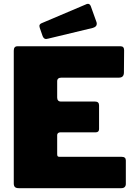

<svg xmlns="http://www.w3.org/2000/svg" viewBox="-20 -984 711 1004"><path d="M71 -742H611Q629 -742 629 -721L628 -605Q628 -578 602 -578H302Q279 -578 279 -559V-474Q279 -464 284 -458.5Q289 -453 297 -453H477Q498 -453 498 -433V-309Q498 -292 480 -292H295Q288 -292 283.5 -288Q279 -284 279 -278V-178Q279 -170 281.5 -167Q284 -164 291 -164H616Q638 -164 638 -145V-22Q638 -12 632 -6Q626 0 614 0H79Q64 0 58 -6Q52 -12 52 -25V-719Q52 -742 71 -742ZM484 -870Q486 -866 486 -859Q486 -844 465 -838L232 -782Q222 -780 221 -780Q209 -780 203 -795L188 -838Q186 -846 186 -848Q186 -857 196 -862L434 -963Q436 -964 440 -964Q450 -964 455 -951Z"/></svg>

Font: Libre Franklin Black
Style: Regular
Weight: 900
Designer: Pablo Impallari, Rodrigo Fuenzalida
Foundry: Impallari Type
Version: Version 1.002; ttfautohint (v1.5)